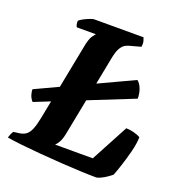

<svg xmlns="http://www.w3.org/2000/svg" viewBox="-139 -809 845 914"><g transform="rotate(20 283.0 -352.0)"><path d="M42 -234Q30 -247 25 -263.5Q20 -280 21 -291L475 -503Q489 -493 498 -470Q507 -447 507 -420ZM449 0Q418 0 371 -2Q324 -4 269.5 -7.5Q215 -11 161 -15.5Q107 -20 61.5 -25Q16 -30 -11 -35Q-8 -45 -3.5 -55Q1 -65 5 -69L36 -73Q55 -76 68 -86Q81 -96 90 -118Q99 -140 106 -176L181 -560Q189 -606 201 -622.5Q213 -639 215 -640H118Q115 -645 113 -653Q111 -661 112 -671Q119 -678 133.5 -685.5Q148 -693 162.5 -698.5Q177 -704 182 -704H433Q435 -699 438.5 -687.5Q442 -676 439 -658L391 -645Q377 -642 364.5 -635.5Q352 -629 341.5 -612Q331 -595 324 -559L244 -149Q238 -118 229 -102.5Q220 -87 212 -80H403L504 -269Q522 -269 543 -263.5Q564 -258 577 -250Q576 -216 565.5 -175Q555 -134 543 -97.5Q531 -61 523 -41Q515 -34 500.5 -24Q486 -14 471 -7Q456 0 449 0Z"/></g></svg>

Font: Texturina 12pt ExtraBold
Style: Italic
Weight: 800
Italic angle: -11°
Designer: Guillermo Torres Carreño
Foundry: Omnibus-Type
Version: Version 1.002